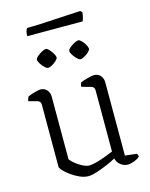

<svg xmlns="http://www.w3.org/2000/svg" viewBox="-125 -924 787 1008"><g transform="rotate(-15 268.5 -419.5)"><path d="M230 5Q207 5 183 -5.5Q159 -16 137.5 -31.5Q116 -47 102.5 -61.5Q89 -76 89 -84V-421Q89 -439 73 -444L25 -457Q26 -465 28.5 -471.5Q31 -478 33 -481Q46 -487 68.5 -493.5Q91 -500 102 -500Q124 -500 137 -485Q150 -470 150 -447V-108Q158 -96 175.5 -82Q193 -68 213 -58Q233 -48 249 -48Q262 -48 286.5 -54.5Q311 -61 336.5 -70.5Q362 -80 381 -88V-421Q381 -439 364 -444L313 -458Q313 -466 315.5 -472Q318 -478 319 -481Q333 -487 357.5 -493.5Q382 -500 393 -500Q415 -500 428 -485Q441 -470 441 -447V-50L504 -43Q506 -41 508 -36.5Q510 -32 510 -26Q501 -16 480 -8Q459 0 446 0Q423 0 405 -14.5Q387 -29 383 -50Q362 -38 332.5 -25.5Q303 -13 275 -4Q247 5 230 5ZM347 -599Q340 -599 329 -609.5Q318 -620 309.5 -633.5Q301 -647 301 -655Q301 -663 312.5 -673Q324 -683 338.5 -690.5Q353 -698 361 -698Q368 -698 378.5 -687Q389 -676 396.5 -662.5Q404 -649 404 -641Q404 -634 393.5 -624Q383 -614 369.5 -606.5Q356 -599 347 -599ZM171 -599Q164 -599 153 -609.5Q142 -620 133.5 -633.5Q125 -647 125 -655Q125 -663 136.5 -673Q148 -683 162 -690.5Q176 -698 184 -698Q192 -698 202 -687Q212 -676 220 -662.5Q228 -649 228 -641Q228 -634 217.5 -624Q207 -614 193.5 -606.5Q180 -599 171 -599ZM108 -788Q108 -805 111.5 -816Q115 -827 119 -830Q149 -830 191 -832Q233 -834 277.5 -836.5Q322 -839 357.5 -841Q393 -843 410 -844L420 -835Q419 -820 415.5 -807Q412 -794 409 -788Z"/></g></svg>

Font: Texturina 72pt ExtraLight
Style: Regular
Weight: 200
Designer: Guillermo Torres Carreño
Foundry: Omnibus-Type
Version: Version 1.002; ttfautohint (v1.8.3)